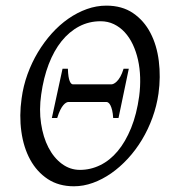

<svg xmlns="http://www.w3.org/2000/svg" viewBox="-20 -650 622 685"><path d="M402.8 -229H383.8Q382.8 -245.6 380.1 -256.6Q377.4 -267.6 374 -274.2Q370.6 -280.8 366.9 -283.4Q363.3 -286.1 360.4 -286.1H223.6Q220.7 -286.1 216.1 -283.7Q211.4 -281.2 206.1 -275.1Q200.7 -269 195.1 -257.8Q189.5 -246.6 184.1 -229H165L203.1 -404.8H222.2Q222.7 -388.2 224.4 -377.4Q226.1 -366.7 228.8 -360.4Q231.4 -354 234.4 -351.6Q237.3 -349.1 240.2 -349.1H377.9Q380.9 -349.1 385.7 -351.3Q390.6 -353.5 396.7 -359.4Q402.8 -365.2 409.2 -376.2Q415.5 -387.2 420.9 -404.8H439.5ZM476.6 -307.1Q481 -340.8 480 -373.8Q479 -406.7 472.4 -436.3Q465.8 -465.8 453.9 -491.2Q441.9 -516.6 425 -534.9Q408.2 -553.2 386.5 -563.7Q364.7 -574.2 338.9 -574.2Q297.4 -574.2 262.2 -555.7Q227.1 -537.1 199.7 -503.2Q172.4 -469.2 153.8 -420.9Q135.3 -372.6 127 -313Q119.1 -258.3 126.5 -209.5Q133.8 -160.6 152.8 -123.8Q171.9 -86.9 200.9 -65.4Q230 -43.9 265.1 -43.9Q303.2 -43.9 337.6 -60.8Q372.1 -77.6 399.9 -110.8Q427.7 -144 447.8 -193.4Q467.8 -242.7 476.6 -307.1ZM545.4 -315.9Q539.1 -272 523.9 -230.2Q508.8 -188.5 486.6 -151.6Q464.4 -114.7 436.3 -84.2Q408.2 -53.7 376.7 -31.7Q345.2 -9.8 311.5 2.4Q277.8 14.6 243.7 14.6Q189.5 14.6 150.4 -11.2Q111.3 -37.1 87.6 -80.6Q64 -124 56.2 -180.7Q48.3 -237.3 57.1 -298.8Q63 -343.3 78.1 -385Q93.3 -426.8 115.2 -463.4Q137.2 -500 164.8 -530.8Q192.4 -561.5 224.1 -583.5Q255.9 -605.5 290 -617.7Q324.2 -629.9 359.4 -629.9Q415.5 -629.9 454.6 -603.3Q493.7 -576.7 516.6 -532.7Q539.6 -488.8 546.6 -432.1Q553.7 -375.5 545.4 -315.9Z"/></svg>

Font: GentiumAlt
Style: Italic
Weight: 400
Italic angle: -7°
Designer: J. Victor Gaultney
Version: Version 1.02; 2005; OFL release